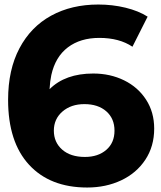

<svg xmlns="http://www.w3.org/2000/svg" viewBox="-20 -811 707 844"><path d="M657.8 -245.6Q657.8 -167.8 618.9 -108.9Q580 -50 512.8 -18.3Q445.6 13.3 363.3 13.3Q200 13.3 107.8 -86.7Q15.6 -186.7 15.6 -372.2Q15.6 -504.4 65.6 -598.9Q115.6 -693.3 205 -742.2Q294.4 -791.1 412.2 -791.1Q474.4 -791.1 531.7 -777.2Q588.9 -763.3 628.9 -737.8L562.2 -605.6Q504.4 -644.4 416.7 -644.4Q333.3 -644.4 278.3 -602.8Q223.3 -561.1 205.6 -481.1Q200 -455.6 197.8 -418.9Q266.7 -487.8 390 -487.8Q464.4 -487.8 525.6 -457.8Q586.7 -427.8 622.2 -372.8Q657.8 -317.8 657.8 -245.6ZM483.3 -236.7Q483.3 -290 447.2 -321.7Q411.1 -353.3 351.1 -353.3Q292.2 -353.3 254.4 -320.6Q216.7 -287.8 216.7 -236.7Q216.7 -185.6 253.3 -153.3Q290 -121.1 353.3 -121.1Q411.1 -121.1 447.2 -152.2Q483.3 -183.3 483.3 -236.7Z"/></svg>

Font: Paperlogy 8 ExtraBold
Style: Regular
Weight: 800
Designer: redesigned by Lee Juim, glyphs from Gmarket Sans & Montserrat
Foundry: PT&
Version: Version 1.001